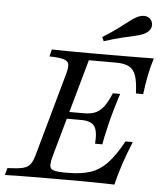

<svg xmlns="http://www.w3.org/2000/svg" viewBox="-58 -802 721 849"><g transform="rotate(5 302.0 -377.5)"><path d="M-4.8 0 4 -31.5Q48.4 -33.1 71 -38.3Q93.5 -43.5 104.4 -57.7Q115.3 -71.8 123.4 -100.8L226.6 -470.2Q234.7 -499.2 231.5 -513.3Q228.2 -527.4 208.5 -533.1Q188.7 -538.7 146 -539.5L154 -571Q182.3 -570.2 228.6 -569.8Q275 -569.4 338.7 -569.4Q378.2 -569.4 414.9 -569.4Q451.6 -569.4 485.5 -569.8Q519.4 -570.2 549.6 -570.2Q579.8 -570.2 606.5 -571Q594.4 -532.3 586.7 -493.5Q579 -454.8 573.4 -409.7H541.1Q539.5 -459.7 530.2 -487.5Q521 -515.3 500 -526.6Q479 -537.9 441.1 -537.9H321L198.4 -100.8Q186.3 -58.1 196.8 -46Q207.3 -33.9 254 -33.9H273.4Q332.3 -33.9 373.4 -48Q414.5 -62.1 447.2 -97.2Q479.8 -132.3 513.7 -194.4H546Q522.6 -137.1 507.3 -90.7Q491.9 -44.4 481.5 0Q458.9 -0.8 434.7 -1.2Q410.5 -1.6 385.5 -2Q360.5 -2.4 333.5 -2.4Q306.5 -2.4 276.6 -2.4Q183.1 -2.4 112.5 -2Q41.9 -1.6 -4.8 0ZM219.4 -271.8 228.2 -302.4H400.8L391.9 -271.8ZM380.6 -172.6Q384.7 -229 369.4 -250.4Q354 -271.8 309.7 -271.8L318.5 -302.4Q350 -302.4 370.6 -311.3Q391.1 -320.2 407.3 -341.5Q423.4 -362.9 439.5 -401.6H471.8Q468.5 -390.3 462.5 -372.2Q456.5 -354 450.4 -331.9Q444.4 -309.7 437.9 -287.1Q433.9 -271 430.6 -256.5Q427.4 -241.9 424.2 -228.6Q421 -215.3 418.1 -201.6Q415.3 -187.9 412.9 -172.6ZM379 -627.4 371 -645.2Q412.1 -671 439.1 -691.1Q466.1 -711.3 484.7 -725.8Q503.2 -740.3 518.5 -747.6Q539.5 -757.3 556.9 -753.6Q574.2 -750 582.3 -733.1Q589.5 -716.9 582.3 -701.6Q575 -686.3 554.8 -675.8Q538.7 -668.5 515.3 -663.3Q491.9 -658.1 459.3 -650.4Q426.6 -642.7 379 -627.4Z"/></g></svg>

Font: Playfair 5pt SemiExpanded Light 12pt
Style: Italic
Weight: 300
Italic angle: -15.6°
Version: Version 2.000;gftools[0.9.28]